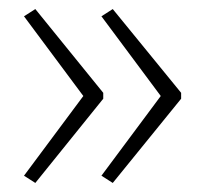

<svg xmlns="http://www.w3.org/2000/svg" viewBox="-20 -732 452 424"><path d="M380 -514 229 -328 204 -344 335 -520 204 -696 229 -712 380 -527ZM208 -514 58 -328 33 -344 164 -520 33 -696 58 -712 208 -527Z"/></svg>

Font: Noto Sans Khmer UI SemiCondensed ExtraLight
Style: Regular
Weight: 200
Width: 4
Designer: Danh Hong and the Monotype Design Team
Foundry: Monotype Imaging Inc.
Version: Version 2.002; ttfautohint (v1.8.4.7-5d5b)